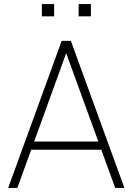

<svg xmlns="http://www.w3.org/2000/svg" viewBox="-20 -920 649 940"><path d="M365 -840V-900H425V-840ZM185 -840V-900H245V-840ZM20 0 282 -720H327L589 0H544L289 -701H319L65 0ZM120 -187V-227H488V-187Z"/></svg>

Font: Manrope ExtraLight
Style: Regular
Weight: 200
Designer: Mikhail Sharanda
Foundry: Mikhail Sharanda
Version: Version 4.505